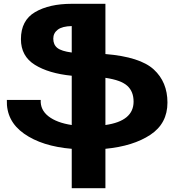

<svg xmlns="http://www.w3.org/2000/svg" viewBox="-20 -778 916 1009"><path d="M534 4V211H357V4Q201 -9 106.5 -75.5Q12 -142 16 -253H194Q191 -201 234.5 -167Q278 -133 357 -121V-380Q236 -392 163 -437.5Q90 -483 90 -572Q90 -671 164.5 -714.5Q239 -758 357 -758H534V-494Q716 -479 788 -413Q860 -347 860 -239Q860 -129 770 -69.5Q680 -10 534 4ZM357 -502V-641Q307 -640 283.5 -622Q260 -604 260 -575Q260 -543 281.5 -526Q303 -509 357 -502ZM534 -369V-121Q682 -142 682 -244Q682 -297 649 -327Q616 -357 534 -369Z"/></svg>

Font: Montserrat arm2
Style: Bold
Weight: 700
Designer: Julieta Ulanovsky
Foundry: Julieta Ulanovsky
Version: Version 6.000